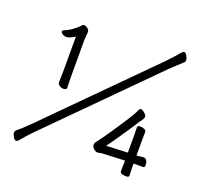

<svg xmlns="http://www.w3.org/2000/svg" viewBox="-155 -1012 1309 1267"><g transform="rotate(20 500.0 -378.0)"><path d="M283 -357Q283 -342 259 -342Q248 -342 233.5 -350.5Q219 -359 219 -372V-373L221 -443V-694Q181 -670 163.5 -670Q146 -670 134 -678.5Q122 -687 122 -694.5Q122 -702 132 -706Q159 -716 187.5 -737Q216 -758 227 -771Q238 -784 248.5 -784Q259 -784 272 -773.5Q285 -763 285 -750L281 -693V-448Q281 -402 283 -358ZM180 -10Q141 29 98 81Q92 87 83 87Q74 87 64 70Q54 53 54 41Q54 29 59 25Q94 -3 141 -50L832 -745Q892 -808 914 -836Q920 -843 929 -843Q938 -843 948 -826Q958 -809 958 -797Q958 -785 953 -781Q935 -764 913 -744.5Q891 -725 871 -705ZM645 -29 617 -24Q603 -24 589 -36.5Q575 -49 575 -62.5Q575 -76 582.5 -85Q590 -94 617.5 -132Q645 -170 705.5 -262Q766 -354 777 -384Q780 -391 790 -391Q800 -391 815.5 -377Q831 -363 831 -353.5Q831 -344 826 -336L812 -316Q803 -302 755.5 -230Q708 -158 655 -85L805 -92V-206L804 -270Q804 -282 822 -282Q840 -282 853 -276Q866 -270 866 -259L865 -206V-93Q902 -98 915.5 -98Q929 -98 936.5 -84Q944 -70 944 -53.5Q944 -37 931 -37H865V-15L867 47Q867 59 848 59Q804 59 804 37L805 -16V-36Z"/></g></svg>

Font: ToneOZ-Pinyin-WenKai-Regular
Style: Regular
Weight: 400
Designer: Fontworks Inc.
Foundry: ToneOZ
Version: Version 0.240331